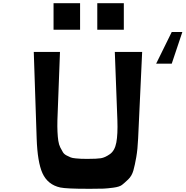

<svg xmlns="http://www.w3.org/2000/svg" viewBox="-20 -1171 1154 1194"><path d="M313 -986V-1151H478V-986ZM585 -986V-1151H750V-986ZM951 -775 1048 -972H1114L1048 -775ZM208 -310 190 -848H353L337 -423Q336 -383 337.5 -351.5Q339 -320 342.5 -296Q346 -272 355 -254Q364 -236 371.5 -224Q379 -212 394.5 -204Q410 -196 420 -192Q430 -188 451.5 -186Q473 -184 486 -183.5Q499 -183 525 -183Q582 -183 607.5 -187Q633 -191 663.5 -212.5Q694 -234 703.5 -285Q713 -336 710 -423L694 -848H864L839 -310Q836 -243 827.5 -194Q819 -145 809.5 -111Q800 -77 777 -55Q754 -33 738.5 -21Q723 -9 685 -4Q647 1 623.5 2Q600 3 546 3Q532 3 525 3Q394 3 355 -5Q277 -22 244 -94Q213 -163 208 -310Z"/></svg>

Font: OpenDyslexic
Style: Regular
Weight: 400
Designer: Abbie Gonzalez
Version: Version 0.920;hotconv 1.0.109;makeotfexe 2.5.65596